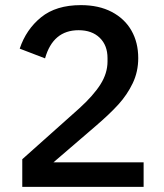

<svg xmlns="http://www.w3.org/2000/svg" viewBox="-20 -730 640 750"><path d="M541 0H67V-108L290 -307Q345 -357 372.5 -400.5Q400 -444 400 -490V-503Q400 -553 369.5 -582.5Q339 -612 287 -612Q187 -612 156 -502L57 -540Q82 -615 140.5 -662.5Q199 -710 296 -710Q366 -710 416.5 -683.5Q467 -657 493.5 -610.5Q520 -564 520 -503Q520 -450 498.5 -405Q477 -360 442.5 -322Q408 -284 353 -237L189 -96H541Z"/></svg>

Font: IBM Plex Sans KR Medm
Style: Regular
Weight: 500
Designer: Mike Abbink; Paul van der Laan; Pieter van Rosmalen; Wujin Sim; Chorong Kim; Dohee Lee;
Foundry: Sandoll Inc.
Version: Version 1.003